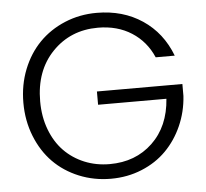

<svg xmlns="http://www.w3.org/2000/svg" viewBox="-51 -761 885 823"><g transform="rotate(-5 391.0 -350.0)"><path d="M394 -707Q506.8 -707 590.3 -651.1Q673.8 -595.2 711.9 -495.1H629.9Q600.1 -564.5 538.8 -603.8Q477.5 -643.1 394 -643.1Q275.9 -643.1 198 -562.5Q120.1 -481.9 120.1 -350.1Q120.1 -283.7 141.1 -228.3Q162.1 -172.9 198.7 -135.3Q235.4 -97.7 285.6 -76.9Q335.9 -56.2 394 -56.2Q505.4 -56.2 578.6 -126Q651.9 -195.8 660.2 -314H366.2V-371.1H733.9V-319.8Q729.5 -252 702.9 -192.1Q676.3 -132.3 632.6 -88.1Q588.9 -43.9 527.1 -18.6Q465.3 6.8 394 6.8Q321.3 6.8 257.1 -19.5Q192.9 -45.9 147 -92.5Q101.1 -139.2 74.5 -206.1Q47.9 -272.9 47.9 -350.1Q47.9 -426.8 74.2 -493.2Q100.6 -559.6 146.5 -606.4Q192.4 -653.3 256.6 -680.2Q320.8 -707 394 -707Z"/></g></svg>

Font: PoppinsZ Light
Style: Regular
Weight: 300
Designer: Ninad Kale (Devanagari), Jonny Pinhorn (Latin)
Foundry: Indian Type Foundry
Version: Version 3.002;FEAKit 1.0